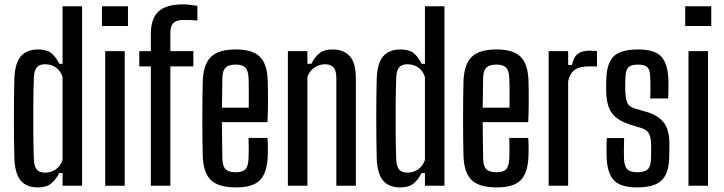

<svg xmlns="http://www.w3.org/2000/svg" viewBox="-20 -828 3228 856"><path d="M149 7.5Q98 7.5 72.2 -23Q46.5 -53.5 44 -124Q43 -162 42.5 -206.2Q42 -250.5 42 -297Q42 -343.5 42.5 -389.2Q43 -435 44 -476.5Q46.5 -547 73 -577.2Q99.5 -607.5 150 -607.5Q188 -607.5 208 -591.8Q228 -576 244.5 -543.5H259V-800H346V0H259V-56.5H244Q228 -25.5 207.2 -9Q186.5 7.5 149 7.5ZM181 -58.5Q207.5 -58.5 228.2 -72.5Q249 -86.5 259 -115V-485Q249 -514 228.2 -527.8Q207.5 -541.5 181.5 -541.5Q155.5 -541.5 144 -527.8Q132.5 -514 131 -483Q129 -421 128.5 -357.2Q128 -293.5 128.5 -232.5Q129 -171.5 131 -117Q132.5 -86.5 143.8 -72.5Q155 -58.5 181 -58.5Z M434.5 -712V-800H550.5V-712ZM449 0V-600H536V0Z M652.5 0V-532H601V-600H652.5V-673Q652 -745.5 686.8 -777Q721.5 -808.5 796.5 -808.5Q811 -808.5 828.2 -806.5Q845.5 -804.5 860 -802V-736.5Q845.5 -738 829.8 -738.5Q814 -739 797.5 -739Q767 -739 753 -725.5Q739 -712 739.5 -679.5V-600H842V-532H739.5V0Z M1032 7.5Q955.5 7.5 921.5 -24Q887.5 -55.5 884 -128Q883 -163 882.5 -206.8Q882 -250.5 882 -298Q882 -345.5 882.5 -390.2Q883 -435 884 -470.5Q888 -544.5 922.2 -576Q956.5 -607.5 1031 -607.5Q1104 -607.5 1137 -576.5Q1170 -545.5 1173.5 -474Q1174 -459.5 1174.5 -430Q1175 -400.5 1174.8 -362.2Q1174.5 -324 1172.5 -283.5H969.5Q969.5 -244.5 970.2 -204.2Q971 -164 971.5 -120Q972.5 -86 986.2 -73Q1000 -60 1031 -60Q1061 -60 1073.8 -73Q1086.5 -86 1088 -120Q1089 -136.5 1089 -160.2Q1089 -184 1088 -213H1172.5Q1174 -195 1174.2 -171Q1174.5 -147 1173.5 -128Q1170 -55.5 1138.2 -24Q1106.5 7.5 1032 7.5ZM969.5 -348H1089Q1089 -376 1089.2 -403.2Q1089.5 -430.5 1089 -451.5Q1088.5 -472.5 1088 -482.5Q1086.5 -513.5 1073.5 -526.8Q1060.5 -540 1031 -540Q999.5 -540 986 -526.8Q972.5 -513.5 971.5 -482.5Q971 -446 970.5 -413Q970 -380 969.5 -348Z M1263.5 0V-600H1350.5V-543.5H1368Q1383.5 -574.5 1404.5 -591Q1425.5 -607.5 1462.5 -607.5Q1513 -607.5 1539.8 -577.2Q1566.5 -547 1566.5 -476.5V0H1479.5V-483Q1479 -514 1466.8 -527.8Q1454.5 -541.5 1428.5 -541.5Q1404 -541.5 1382 -526.8Q1360 -512 1350.5 -485V0Z M1764.5 7.5Q1713.5 7.5 1687.8 -23Q1662 -53.5 1659.5 -124Q1658.5 -162 1658 -206.2Q1657.5 -250.5 1657.5 -297Q1657.5 -343.5 1658 -389.2Q1658.5 -435 1659.5 -476.5Q1662 -547 1688.5 -577.2Q1715 -607.5 1765.5 -607.5Q1803.5 -607.5 1823.5 -591.8Q1843.5 -576 1860 -543.5H1874.5V-800H1961.5V0H1874.5V-56.5H1859.5Q1843.5 -25.5 1822.8 -9Q1802 7.5 1764.5 7.5ZM1796.5 -58.5Q1823 -58.5 1843.8 -72.5Q1864.5 -86.5 1874.5 -115V-485Q1864.5 -514 1843.8 -527.8Q1823 -541.5 1797 -541.5Q1771 -541.5 1759.5 -527.8Q1748 -514 1746.5 -483Q1744.5 -421 1744 -357.2Q1743.5 -293.5 1744 -232.5Q1744.5 -171.5 1746.5 -117Q1748 -86.5 1759.2 -72.5Q1770.5 -58.5 1796.5 -58.5Z M2194.5 7.5Q2118 7.5 2084 -24Q2050 -55.5 2046.5 -128Q2045.5 -163 2045 -206.8Q2044.5 -250.5 2044.5 -298Q2044.5 -345.5 2045 -390.2Q2045.5 -435 2046.5 -470.5Q2050.5 -544.5 2084.8 -576Q2119 -607.5 2193.5 -607.5Q2266.5 -607.5 2299.5 -576.5Q2332.5 -545.5 2336 -474Q2336.5 -459.5 2337 -430Q2337.5 -400.5 2337.2 -362.2Q2337 -324 2335 -283.5H2132Q2132 -244.5 2132.8 -204.2Q2133.5 -164 2134 -120Q2135 -86 2148.8 -73Q2162.5 -60 2193.5 -60Q2223.5 -60 2236.2 -73Q2249 -86 2250.5 -120Q2251.5 -136.5 2251.5 -160.2Q2251.5 -184 2250.5 -213H2335Q2336.5 -195 2336.8 -171Q2337 -147 2336 -128Q2332.5 -55.5 2300.8 -24Q2269 7.5 2194.5 7.5ZM2132 -348H2251.5Q2251.5 -376 2251.8 -403.2Q2252 -430.5 2251.5 -451.5Q2251 -472.5 2250.5 -482.5Q2249 -513.5 2236 -526.8Q2223 -540 2193.5 -540Q2162 -540 2148.5 -526.8Q2135 -513.5 2134 -482.5Q2133.5 -446 2133 -413Q2132.5 -380 2132 -348Z M2426 0V-600H2513V-538.5H2530Q2537.5 -574.5 2556.5 -588.2Q2575.5 -602 2607 -602Q2616.5 -602 2626 -601.5Q2635.5 -601 2641.5 -600.5V-532H2608Q2562.5 -532 2541.5 -516Q2520.5 -500 2513 -466.5V0Z M2820 7.5Q2747.5 7.5 2717.2 -24Q2687 -55.5 2684.5 -128Q2684 -147 2684 -170.8Q2684 -194.5 2685.5 -212.5H2762.5Q2761.5 -184 2761.5 -160.8Q2761.5 -137.5 2762 -120Q2763.5 -86 2777 -73Q2790.5 -60 2820 -60Q2853.5 -60 2867.5 -73Q2881.5 -86 2882.5 -120Q2882.5 -134 2882.8 -143Q2883 -152 2883 -160.5Q2883 -169 2883 -181.5Q2882.5 -213.5 2874.2 -230.8Q2866 -248 2842.5 -256L2789.5 -272.5Q2752.5 -284.5 2729 -302.2Q2705.5 -320 2694.5 -348.5Q2683.5 -377 2682.5 -421Q2682 -434 2682.5 -445.5Q2683 -457 2683 -470Q2684 -544 2715 -575.8Q2746 -607.5 2824.5 -607.5Q2898 -607.5 2927.5 -576.5Q2957 -545.5 2960 -473.5Q2960.5 -455 2960.2 -431.2Q2960 -407.5 2959 -389H2879Q2879.5 -403.5 2879.8 -421.2Q2880 -439 2879.8 -455.2Q2879.5 -471.5 2879 -482.5Q2878.5 -515.5 2866.8 -527.8Q2855 -540 2824.5 -540Q2793.5 -540 2781.5 -527.8Q2769.5 -515.5 2768.5 -482.5Q2768 -467 2767.5 -456.2Q2767 -445.5 2767.5 -427.5Q2768 -395 2774.8 -374.2Q2781.5 -353.5 2809 -344.5L2858 -330.5Q2911.5 -316 2938 -283.2Q2964.5 -250.5 2964.5 -186Q2964.5 -172 2964.2 -156Q2964 -140 2963.5 -126Q2962 -55 2929.8 -23.8Q2897.5 7.5 2820 7.5Z M3035 -712V-800H3151V-712ZM3049.5 0V-600H3136.5V0Z"/></svg>

Font: Big Shoulders Display Thin SemiBold
Style: Regular
Weight: 600
Version: Version 2.002